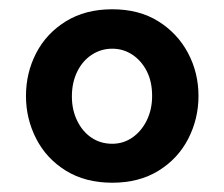

<svg xmlns="http://www.w3.org/2000/svg" viewBox="-20 -733 483 414"><path d="M36 -526Q36 -576 58 -618.5Q80 -661 122 -687Q164 -713 222 -713Q280 -713 321.5 -687Q363 -661 385.5 -618.5Q408 -576 408 -526Q408 -477 386 -434Q364 -391 322 -365Q280 -339 222 -339Q164 -339 122 -365Q80 -391 58 -434Q36 -477 36 -526ZM222 -423Q246 -423 265.5 -436.5Q285 -450 296.5 -473.5Q308 -497 308 -526Q308 -557 296.5 -579.5Q285 -602 265.5 -615Q246 -628 222 -628Q198 -628 178 -615Q158 -602 146.5 -578.5Q135 -555 135 -525Q135 -496 146.5 -472.5Q158 -449 177.5 -436Q197 -423 222 -423Z"/></svg>

Font: YasnoRaleway
Style: Bold
Weight: 700
Designer: Matt McInerney, Pablo Impallari, Rodrigo Fuenzalida
Foundry: Matt McInerney, Pablo Impallari, Rodrigo Fuenzalida
Version: Version 4.026